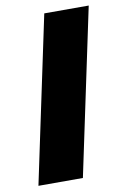

<svg xmlns="http://www.w3.org/2000/svg" viewBox="-82 -763 523 812"><g transform="rotate(-10 179.0 -357.0)"><path d="M16.1 0 167 -713.9H357.9L207 0Z"/></g></svg>

Font: Open Sans ExtraBold
Style: Italic
Weight: 800
Italic angle: -12°
Designer: Monotype Design Team
Foundry: Monotype Imaging Inc.
Version: Version 3.000; ttfautohint (v1.8.4)